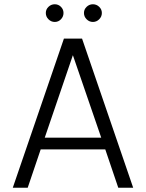

<svg xmlns="http://www.w3.org/2000/svg" viewBox="-20 -881 685 901"><path d="M40 0 280 -700H365L605 0H535L474 -180H171L110 0ZM322 -622 190 -235H455ZM237 -778Q220 -778 207.5 -790.5Q195 -803 195 -820Q195 -837 207.5 -849Q220 -861 237 -861Q254 -861 266 -849Q278 -837 278 -820Q278 -803 266 -790.5Q254 -778 237 -778ZM416 -778Q399 -778 386.5 -790.5Q374 -803 374 -820Q374 -837 386.5 -849Q399 -861 416 -861Q433 -861 445.5 -849Q458 -837 458 -820Q458 -803 445.5 -790.5Q433 -778 416 -778Z"/></svg>

Font: Kulim Park Light
Style: Regular
Weight: 300
Designer: Noponies / Dale Sattler
Foundry: Noponies
Version: Version 1.000; ttfautohint (v1.8.3)